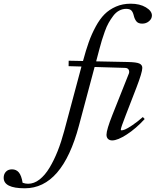

<svg xmlns="http://www.w3.org/2000/svg" viewBox="-302 -745 838 1034"><path d="M302.2 11.2Q288.1 11.2 279.8 3.2Q271.5 -4.9 271.5 -19.5Q271.5 -45.9 303.7 -127L390.1 -344.2Q396.5 -356.9 391.8 -367.9Q387.2 -378.9 371.6 -379.4L207.5 -384.3L123 -67.9Q33.2 269 -168.5 269Q-282.2 269 -282.2 212.4Q-282.2 192.9 -270.3 179.9Q-258.3 167 -237.3 167Q-214.4 167 -200.4 183.8Q-186.5 200.7 -180.2 239.3Q-165.5 244.6 -150.4 244.6Q-118.7 244.6 -89.1 221.7Q-59.6 198.7 -35.4 158.4Q-11.2 118.2 8.3 69.1Q27.8 20 43.5 -38.6L136.7 -386.7L67.4 -388.7L67.9 -418L145 -416.5Q160.6 -474.6 175.8 -517.3Q190.9 -560.1 213.1 -601.3Q235.4 -642.6 261 -668.2Q286.6 -693.8 322.5 -709.5Q358.4 -725.1 401.9 -725.1Q450.7 -725.1 483.4 -705.6Q516.1 -686 516.1 -661.6Q516.1 -644 500.7 -630.9Q485.4 -617.7 463.9 -617.7Q442.4 -617.7 432.6 -629.9Q422.9 -642.1 418.5 -660.6Q414.1 -679.7 405.5 -688.5Q397 -697.3 377.4 -697.3Q357.4 -697.3 339.6 -687.7Q321.8 -678.2 307.9 -659.7Q293.9 -641.1 283 -621.8Q272 -602.5 262.2 -574.7Q252.4 -546.9 246.6 -528.1Q240.7 -509.3 233.9 -482.9L215.8 -414.6L385.7 -411.1Q433.1 -410.2 448.7 -402.8Q464.4 -395.5 464.4 -379.4Q464.4 -355.5 432.6 -272.9L375 -124Q348.6 -56.6 348.6 -46.9Q348.6 -43 352.5 -43Q359.4 -43 371.6 -47.9Q383.8 -52.7 409.9 -70.1Q436 -87.4 467.3 -114.7L477.1 -104Q430.2 -52.7 380.9 -20.8Q331.5 11.2 302.2 11.2Z"/></svg>

Font: Elstob 18pt
Style: Italic
Weight: 400
Italic angle: -20°
Designer: Peter S. Baker
Version: Version 1.015